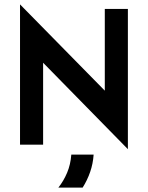

<svg xmlns="http://www.w3.org/2000/svg" viewBox="-20 -666 681 884"><path d="M568.8 20.8 178.5 -377.1V0H72.2V-645.8L462.5 -248.6V-625H568.8ZM248.6 197.9Q272.9 167.4 288.9 129.5Q304.9 91.7 308.3 45.8H411.1Q408.3 87.5 395.1 125.7Q381.9 163.9 360.4 197.9Z"/></svg>

Font: Afacad SemiBold
Style: Regular
Weight: 600
Designer: Kristian Moeller
Foundry: Dicotype
Version: Version 1.000